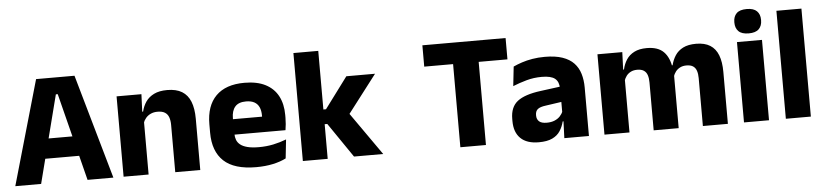

<svg xmlns="http://www.w3.org/2000/svg" viewBox="-43 -922 5016 1170"><g transform="rotate(-5 2465.0 -337.0)"><path d="M11.5 0 194.5 -639H429.5L611.5 0H453.5L318 -536H306.5L169.5 0ZM167 -150.5V-272H455V-150.5Z M990 0V-289Q990 -316 983 -335.8Q976 -355.5 959.5 -366Q943 -376.5 914.5 -376.5Q891 -376.5 873 -368.2Q855 -360 842.8 -345.8Q830.5 -331.5 824.5 -313.5L801 -385H827Q835 -418.5 853.2 -445Q871.5 -471.5 903.5 -487.2Q935.5 -503 984.5 -503Q1039.5 -503 1074.5 -481.8Q1109.5 -460.5 1126.2 -418.5Q1143 -376.5 1143 -313.5V0ZM674 0V-491.5H826L821 -368.5L827 -354V0Z M1484.5 12.5Q1350.5 12.5 1286.5 -47.2Q1222.5 -107 1222.5 -221.5V-272.5Q1222.5 -385.5 1282.5 -445.8Q1342.5 -506 1457 -506Q1534 -506 1585.2 -479.8Q1636.5 -453.5 1662.2 -405Q1688 -356.5 1688 -288.5V-272Q1688 -253 1686.2 -233.2Q1684.5 -213.5 1681.5 -196.5H1543.5Q1545.5 -225.5 1546 -251.2Q1546.5 -277 1546.5 -298Q1546.5 -328.5 1537 -349.2Q1527.5 -370 1507.8 -381Q1488 -392 1457 -392Q1411 -392 1389.8 -367.2Q1368.5 -342.5 1368.5 -297V-252L1369.5 -235.5V-200.5Q1369.5 -181.5 1375.8 -164.5Q1382 -147.5 1397.8 -134.8Q1413.5 -122 1441.2 -114.8Q1469 -107.5 1512 -107.5Q1557.5 -107.5 1599.5 -116.2Q1641.5 -125 1680 -140L1667.5 -25Q1633.5 -7.5 1587 2.5Q1540.5 12.5 1484.5 12.5ZM1303.5 -196.5V-291H1650.5V-196.5Z M2083.5 0 1938.5 -212H1898.5V-302H1938.5L2079.5 -491.5H2255L2068 -247.5V-276.5L2262 0ZM1770.5 0V-660.5H1922.5V0Z M2734 0V-609H2890.5V0ZM2557.5 -508.5V-639H3066.5V-508.5Z M3370 0 3374.5 -123 3371 -130.5V-284L3370 -304Q3370 -345 3346 -364.5Q3322 -384 3265.5 -384Q3216 -384 3171.5 -371.5Q3127 -359 3087.5 -343L3100.5 -461.5Q3124 -472.5 3153.2 -482.2Q3182.5 -492 3218 -498Q3253.5 -504 3294 -504Q3358.5 -504 3402 -489Q3445.5 -474 3471.5 -446.5Q3497.5 -419 3509 -380.8Q3520.5 -342.5 3520.5 -296.5V0ZM3213.5 11.5Q3140 11.5 3102 -25.5Q3064 -62.5 3064 -131V-144.5Q3064 -217 3108.8 -251.8Q3153.5 -286.5 3251 -299L3383 -316.5L3392 -224.5L3275 -207.5Q3239.5 -203 3225 -191Q3210.5 -179 3210.5 -155.5V-152Q3210.5 -129.5 3225 -116.2Q3239.5 -103 3271.5 -103Q3299.5 -103 3319.8 -111.5Q3340 -120 3353 -133.8Q3366 -147.5 3372.5 -164.5L3394 -102.5H3369Q3361 -70.5 3344.2 -44.5Q3327.5 -18.5 3296 -3.5Q3264.5 11.5 3213.5 11.5Z M4217.5 0V-293Q4217.5 -319 4211.2 -337.8Q4205 -356.5 4190.2 -366.5Q4175.5 -376.5 4149.5 -376.5Q4127.5 -376.5 4111 -368.2Q4094.5 -360 4083.5 -345.8Q4072.5 -331.5 4067 -313.5L4052.5 -385H4066Q4074 -418 4091.5 -444.8Q4109 -471.5 4140 -487.2Q4171 -503 4219.5 -503Q4272 -503 4305.2 -482.2Q4338.5 -461.5 4354.5 -420.2Q4370.5 -379 4370.5 -317.5V0ZM3615.5 0V-491.5H3767.5L3762.5 -359L3768.5 -354V0ZM3916.5 0V-293Q3916.5 -319 3910.2 -337.8Q3904 -356.5 3889 -366.5Q3874 -376.5 3848.5 -376.5Q3826 -376.5 3809.5 -368.2Q3793 -360 3782.2 -345.8Q3771.5 -331.5 3766 -313.5L3742.5 -385H3768.5Q3776 -418.5 3793.2 -445Q3810.5 -471.5 3841 -487.2Q3871.5 -503 3918 -503Q3986.5 -503 4021.2 -467.8Q4056 -432.5 4065 -365.5Q4066.5 -355.5 4068 -341Q4069.5 -326.5 4069.5 -315V0Z M4469 0V-491.5H4622V0ZM4545.5 -538Q4502.5 -538 4483 -557.8Q4463.5 -577.5 4463.5 -611V-614.5Q4463.5 -648 4483 -667.5Q4502.5 -687 4545.5 -687Q4587.5 -687 4607.2 -667.5Q4627 -648 4627 -614.5V-611Q4627 -577 4607.2 -557.5Q4587.5 -538 4545.5 -538Z M4725 0V-660.5H4878V0Z"/></g></svg>

Font: Anek Tamil
Style: Bold
Weight: 700
Designer: Aadarsh Rajan (Tamil), Yesha Goshar (Latin)
Foundry: Ek Type
Version: Version 1.003